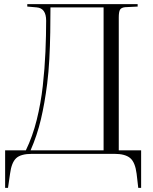

<svg xmlns="http://www.w3.org/2000/svg" viewBox="-20 -750 745 936"><path d="M5 166V-17H106Q139 -85 159 -165.5Q179 -246 188.5 -330.5Q198 -415 201.5 -497Q205 -579 205 -649Q205 -710 159 -714L113 -718V-730H651V-718L590 -715Q571 -713 565 -702.5Q559 -692 559 -665V-17H668V166H654L646 97Q639 41 614.5 20.5Q590 0 538 0H136Q81 0 58.5 21.5Q36 43 29 97L19 166ZM129 -17H485V-714H226Q226 -659 225 -593Q224 -527 220.5 -462Q217 -397 210 -342Q198 -247 179.5 -168.5Q161 -90 129 -17Z"/></svg>

Font: Literata 72pt Light
Style: Regular
Weight: 300
Designer: Latin by Veronika Burian and Jose Scaglione. Greek by Irene Vlachou. Cyrillic by Vera Evstafieva.
Foundry: TypeTogether
Version: Version 3.002